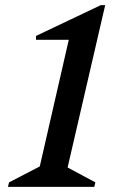

<svg xmlns="http://www.w3.org/2000/svg" viewBox="-20 -726 483 746"><path d="M10.8 0 15.2 -17.4 134.5 -79.3 247.2 -571.3H119.8V-586.3L371.5 -706H388.7L242.7 -75.3L350.5 -17.4L346.4 0Z"/></svg>

Font: Platypi Light
Style: Italic
Weight: 300
Italic angle: -13°
Designer: David Sargent
Foundry: Bolt Cutter Type
Version: Version 1.200